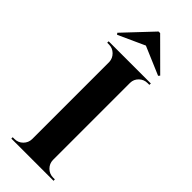

<svg xmlns="http://www.w3.org/2000/svg" viewBox="-295 -946 977 977"><g transform="rotate(45 193.0 -457.5)"><path d="M186.5 -915 42.5 -762.2 48.8 -753.9 191.4 -818.8 344.2 -753.9 351.1 -762.2 197.8 -915ZM345.2 -9.8 345.7 0H42V-9.8H54.7Q81.1 -9.8 99.6 -28.3Q118.2 -46.9 118.7 -72.8V-627.4Q117.7 -653.3 99.1 -671.6Q80.6 -689.9 54.7 -689.9H42V-700.2H345.7L345.2 -689.9H332.5Q306.6 -689.9 287.8 -671.9Q269 -653.8 268.6 -627.9V-72.8Q269 -46.9 287.8 -28.3Q306.6 -9.8 333 -9.8Z"/></g></svg>

Font: Cinzel Bold
Style: Regular
Weight: 700
Designer: Natanael Gama
Version: Version 1.001;PS 001.001;hotconv 1.0.56;makeotf.lib2.0.21325